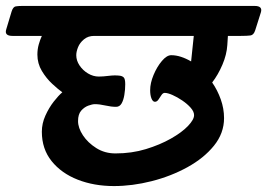

<svg xmlns="http://www.w3.org/2000/svg" viewBox="-75 -632 901 647"><path d="M-54 -533 -36 -593Q-31 -609 -22 -610.5Q-13 -612 0 -612H783Q811 -612 804 -590L785 -530Q780 -514 769 -512.5Q758 -511 736 -511H693L691 -480Q689 -448 674.5 -414Q660 -380 640 -354Q658 -328 669 -297Q680 -266 680 -234Q680 -183 646 -141Q612 -99 556.5 -68.5Q501 -38 436 -21.5Q371 -5 309 -5Q242 -5 187 -26.5Q132 -48 99 -89Q66 -130 66 -188Q66 -216 78 -242.5Q90 -269 106 -289.5Q122 -310 135 -321Q121 -331 101 -349.5Q81 -368 66 -393Q51 -418 51 -448Q51 -466 55.5 -482Q60 -498 66 -511H-33Q-61 -511 -54 -533ZM182 -446Q182 -428 193 -411.5Q204 -395 221.5 -384.5Q239 -374 258 -374Q272 -374 292 -376.5Q312 -379 328 -377Q337 -376 342 -371Q347 -366 347 -348Q347 -330 344 -312Q341 -294 334.5 -283Q328 -272 316 -272Q300 -272 280 -276.5Q260 -281 245 -281Q236 -281 222.5 -276Q209 -271 198.5 -259Q188 -247 188 -224Q188 -201 204.5 -176Q221 -151 249.5 -133Q278 -115 314 -115Q369 -115 416.5 -129.5Q464 -144 501 -165Q538 -186 558.5 -207.5Q579 -229 579 -244Q579 -256 567.5 -269Q556 -282 539 -293.5Q522 -305 506 -312Q490 -319 480 -319Q474 -319 469 -311.5Q464 -304 459 -296.5Q454 -289 447 -289Q440 -289 435.5 -300Q431 -311 431 -328Q431 -352 442.5 -379.5Q454 -407 470.5 -426.5Q487 -446 502 -446Q518 -446 535 -440.5Q552 -435 569 -425L578 -511H242Q222 -511 208 -499.5Q194 -488 188 -473Q182 -458 182 -446Z"/></svg>

Font: Alkatra Medium
Style: Regular
Weight: 500
Designer: Suman Bhandary
Version: Version 1.100;gftools[0.9.22]